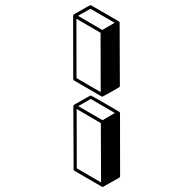

<svg xmlns="http://www.w3.org/2000/svg" viewBox="-20 -763 772 768"><path d="M390.1 -376.5H387.7V-377H386.7L276.4 -440.9Q273.4 -443.4 272.9 -446.8L272.5 -701.2H272.9V-701.7Q273.4 -704.1 275.9 -705.6Q340.3 -742.7 341.8 -742.7Q343.3 -742.7 399.4 -710L456.1 -677.2L456.5 -676.8L457 -675.8L458 -675.3L458.5 -672.9Q458.5 -545.9 459.5 -419.4Q459.5 -415.5 456.1 -413.6Q392.1 -376.5 390.1 -376.5ZM389.2 -643.1 438.5 -671.9 341.8 -728 292 -699.7ZM382.8 -394.5 382.3 -631.8 285.6 -688 286.1 -450.7ZM391.1 -15.1 388.2 -15.6Q388.2 -16.1 387.7 -16.1L277.3 -80.1Q274.4 -82 274.4 -85.9L273.4 -339.4Q273.9 -342.8 276.9 -344.2Q341.3 -381.3 342.8 -381.3Q344.2 -381.3 400.6 -348.9Q457 -316.4 457 -315.9L458 -315.4V-314.9L459 -314L459.5 -312L460 -311L460.4 -58.1Q460.4 -54.2 457 -52.2Q392.1 -15.1 391.1 -15.1ZM384.3 -33.2 383.3 -270.5 286.6 -327.1 287.1 -89.8ZM390.1 -282.2 439.5 -311 342.8 -367.2 293 -338.4Z"/></svg>

Font: 3D Isometric
Style: Bold
Weight: 700
Designer: GGBotNet
Foundry: GGBotNet
Version: 1.14